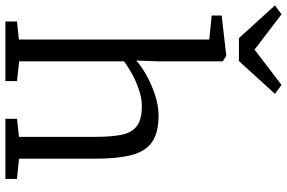

<svg xmlns="http://www.w3.org/2000/svg" viewBox="-208 -868 1064 712"><g transform="rotate(90 324.0 -512.0)"><path d="M114.5 -50V-756L25.5 -765V-802L173.5 -819H175.5L195.5 -806V-568L192.5 -485Q211 -502.5 244.8 -521.8Q278.5 -541 318.8 -554.5Q359 -568 396.5 -568Q460 -568 494.8 -543.8Q529.5 -519.5 543 -467.5Q556.5 -415.5 556.5 -333V-50.5L631.5 -43V0H408.5V-43L475.5 -50.5V-334Q475.5 -392.5 467.8 -430.8Q460 -469 435.5 -487.5Q411 -506 361.5 -506Q333.5 -506 303 -496Q272.5 -486 244.2 -470.8Q216 -455.5 195.5 -440V-51L268.5 -43V0H47.5V-43ZM109.5 -866 -12 -999.5 21 -1024 152 -924 283 -1024 316 -999.5 194.5 -866Z"/></g></svg>

Font: Merriweather Light
Style: Regular
Weight: 300
Version: Version 2.100